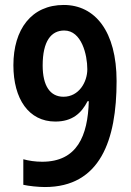

<svg xmlns="http://www.w3.org/2000/svg" viewBox="-20 -743 530 774"><path d="M161 11C384 11 450 -178 450 -416C450 -617 363 -723 237 -723C107 -723 34 -625 34 -480C34 -344 96 -253 203 -253C271 -253 308 -286 333 -335H338C334 -195 291 -91 150 -91C122 -91 96 -95 74 -101V2C96 7 135 11 161 11ZM236 -353C182 -353 152 -397 152 -479C152 -577 186 -620 239 -620C309 -620 332 -522 332 -464C332 -412 298 -353 236 -353Z"/></svg>

Font: Noto Sans Tamil Condensed SemiBold
Style: Regular
Weight: 600
Width: 3
Designer: Jelle Bosma - Monotype Design Team
Foundry: Monotype Imaging Inc.
Version: Version 2.004